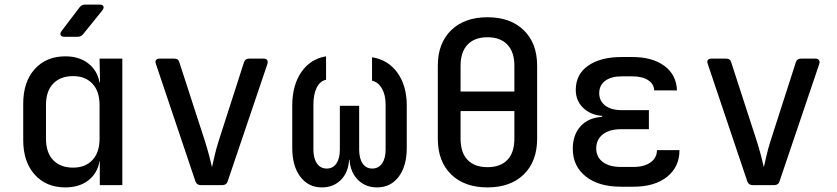

<svg xmlns="http://www.w3.org/2000/svg" viewBox="-20 -805 3640 835"><path d="M260 -645Q248 -645 244 -652Q240 -659 247 -669L326 -773Q335 -785 350 -785H414Q426 -785 429.5 -778Q433 -771 426 -761L342 -657Q333 -645 318 -645ZM264 10Q181 10 131 -45.5Q81 -101 81 -196V-354Q81 -449 131 -504.5Q181 -560 264 -560Q324 -560 363.5 -529.5Q403 -499 413 -447H415L413 -550H512V0H414V-104H413Q403 -50 363.5 -20Q324 10 264 10ZM298 -76Q351 -76 382 -109Q413 -142 413 -202V-348Q413 -408 382 -441Q351 -474 298 -474Q243 -474 211.5 -441.5Q180 -409 180 -349V-202Q180 -141 211.5 -108.5Q243 -76 298 -76Z M853 0Q836 0 830 -16L658 -527Q654 -538 658.5 -544Q663 -550 674 -550H738Q756 -550 760 -534L872 -189Q882 -157 890 -126.5Q898 -96 902 -78Q906 -96 913 -126.5Q920 -157 930 -189L1041 -534Q1046 -550 1063 -550H1127Q1137 -550 1141.5 -544Q1146 -538 1143 -527L970 -16Q965 0 947 0Z M1380 10Q1321 10 1286 -36.5Q1251 -83 1251 -162V-346Q1251 -434 1290.5 -491.5Q1330 -549 1398 -560V-458Q1372 -453 1357.5 -424Q1343 -395 1343 -351V-155Q1343 -116 1358.5 -94Q1374 -72 1401 -72Q1428 -72 1443 -94Q1458 -116 1458 -155V-345H1542V-155Q1542 -116 1557 -94Q1572 -72 1599 -72Q1626 -72 1641.5 -94Q1657 -116 1657 -155V-351Q1657 -392 1641 -420Q1625 -448 1598 -454V-556Q1668 -545 1708.5 -488.5Q1749 -432 1749 -346V-162Q1749 -83 1714 -36.5Q1679 10 1620 10Q1570 10 1537 -22.5Q1504 -55 1500 -110H1498Q1495 -55 1462.5 -22.5Q1430 10 1380 10Z M2100 10Q2000 10 1942 -46.5Q1884 -103 1884 -202V-519Q1884 -617 1942 -673.5Q2000 -730 2100 -730Q2200 -730 2258 -673.5Q2316 -617 2316 -519V-202Q2316 -103 2258 -46.5Q2200 10 2100 10ZM1983 -407H2217V-519Q2217 -579 2186.5 -611Q2156 -643 2100 -643Q2044 -643 2013.5 -611Q1983 -579 1983 -519ZM2100 -78Q2156 -78 2186.5 -109.5Q2217 -141 2217 -202V-322H1983V-202Q1983 -141 2013.5 -109.5Q2044 -78 2100 -78Z M2735 7H2680Q2583 7 2527 -38Q2471 -83 2471 -158Q2471 -218 2504.5 -255.5Q2538 -293 2599 -297V-301Q2548 -305 2516 -336Q2484 -367 2484 -414Q2484 -482 2538 -519.5Q2592 -557 2683 -557H2730Q2818 -557 2870 -518Q2922 -479 2924 -412H2825Q2824 -440 2798.5 -456.5Q2773 -473 2730 -473H2683Q2638 -473 2612 -453.5Q2586 -434 2586 -400Q2586 -366 2612 -346Q2638 -326 2683 -326H2802V-243H2680Q2630 -243 2601.5 -220.5Q2573 -198 2573 -160Q2573 -122 2601.5 -100.5Q2630 -79 2680 -79H2735Q2782 -79 2809.5 -99Q2837 -119 2837 -152H2935Q2935 -79 2881 -36Q2827 7 2735 7Z M3253 0Q3236 0 3230 -16L3058 -527Q3054 -538 3058.5 -544Q3063 -550 3074 -550H3138Q3156 -550 3160 -534L3272 -189Q3282 -157 3290 -126.5Q3298 -96 3302 -78Q3306 -96 3313 -126.5Q3320 -157 3330 -189L3441 -534Q3446 -550 3463 -550H3527Q3537 -550 3541.5 -544Q3546 -538 3543 -527L3370 -16Q3365 0 3347 0Z"/></svg>

Font: Pitagon Sans Mono Medium
Style: Regular
Weight: 500
Monospace: yes
Designer: Travis Tran
Foundry: Pitagon
Version: Version 1.001; ttfautohint (v1.8.4.7-5d5b);gftools[0.9.26]